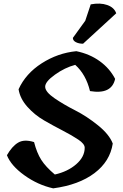

<svg xmlns="http://www.w3.org/2000/svg" viewBox="-20 -1034 675 1054"><path d="M445 -223Q445 -244 410 -267.5Q375 -291 324.5 -317Q274 -343 222 -373Q170 -403 130 -448Q90 -493 82 -544Q121 -630 209 -686.5Q297 -743 399 -753Q472 -738 527 -698.5Q582 -659 612 -601Q593 -514 474 -534Q452 -625 393 -678Q336 -663 281.5 -624Q227 -585 228 -557Q229 -529 279.5 -494.5Q330 -460 393 -428Q456 -396 518 -346Q580 -296 599 -246Q584 -148 498.5 -83.5Q413 -19 272 0Q187 -19 113.5 -72Q40 -125 18 -182Q46 -231 79.5 -251Q113 -271 167 -254Q182 -195 206.5 -156.5Q231 -118 281 -76Q352 -92 398.5 -132.5Q445 -173 445 -223ZM478 -1010Q530 -1020 568.5 -1006.5Q607 -993 618 -961L436 -794Q413 -794 396.5 -802.5Q380 -811 380 -826L448 -920Z"/></svg>

Font: Tillana SemiBold
Style: Regular
Weight: 600
Designer: Lipi Raval (Devanagari, Latin), Jonny Pinhorn (Latin)
Foundry: Indian Type Foundry
Version: Version 2.003;PS 1.0;hotconv 1.0.79;makeotf.lib2.5.61930; tt